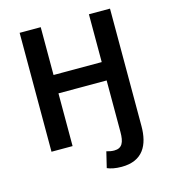

<svg xmlns="http://www.w3.org/2000/svg" viewBox="-120 -750 904 1020"><g transform="rotate(-15 331.5 -240.0)"><path d="M83 0H199V-290H464V-7C464 50 451 80 407 80C392 80 378 77 365 73L344 160C362 168 388 174 423 174C540 174 580 96 580 -8V-654H464V-391H199V-654H83Z"/></g></svg>

Font: DAIFUKU Sans Semibold
Style: Regular
Weight: 600
Designer: Original font ‘Source Sans 3’ : Paul D. Hunt
Foundry: Daifuku
Version: Version 1.000